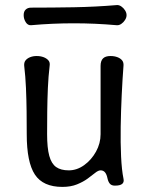

<svg xmlns="http://www.w3.org/2000/svg" viewBox="-20 -727 581 754"><path d="M465 -25Q468 -12 460 -5Q452 2 431 2Q418 2 411.5 -5.5Q405 -13 402 -27Q399 -42 392.5 -50Q386 -58 375 -58Q366 -58 353.5 -48Q341 -38 324 -25.5Q307 -13 282.5 -3Q258 7 225 7Q149 7 117 -41.5Q85 -90 85 -200Q85 -242 84.5 -288.5Q84 -335 82 -381Q80 -427 75 -469Q74 -482 80.5 -490Q87 -498 98.5 -502.5Q110 -507 124 -507Q139 -507 151 -502.5Q163 -498 170 -490Q177 -482 175 -469Q170 -427 168 -381Q166 -335 165.5 -288.5Q165 -242 165 -200Q165 -146 173.5 -115Q182 -84 200.5 -71Q219 -58 250 -58Q282 -58 310.5 -78.5Q339 -99 357 -131.5Q375 -164 375 -200Q375 -242 375 -288Q375 -334 375 -380Q375 -426 375 -468Q375 -488 384.5 -497.5Q394 -507 414 -507Q429 -507 441 -502.5Q453 -498 459.5 -490Q466 -482 465 -469Q461 -417 458 -354.5Q455 -292 454 -229Q453 -166 455.5 -112.5Q458 -59 465 -25ZM477 -667Q477 -658 471 -648.5Q465 -639 456 -633Q447 -627 438 -628Q270 -643 102 -628Q89 -627 81 -640Q73 -653 73 -667V-668Q73 -682 81 -689.5Q89 -697 102 -697Q186 -697 270 -698.5Q354 -700 438 -707Q447 -708 456 -702Q465 -696 471 -686.5Q477 -677 477 -668Z"/></svg>

Font: Winky Sans Light
Style: Regular
Weight: 300
Designer: Simon Atzbach
Foundry: typofactur
Version: Version 1.205